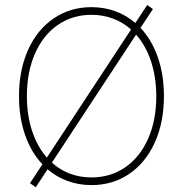

<svg xmlns="http://www.w3.org/2000/svg" viewBox="-20 -746 748 784"><path d="M102.5 2 153.3 -75.2Q107.4 -123.5 82.5 -194.8Q57.6 -266.1 57.6 -353.5Q57.6 -460.4 95 -543Q132.3 -625.5 199.7 -671.1Q267.1 -716.8 353.5 -716.8Q405.3 -716.8 450.7 -700.2Q496.1 -683.6 532.7 -652.3L581.1 -725.6L604.5 -709L553.7 -632.3Q599.6 -583.5 624.5 -512.2Q649.4 -440.9 649.4 -353.5Q649.4 -246.6 612.1 -164.1Q574.7 -81.5 507.6 -35.9Q440.4 9.8 353.5 9.8Q301.8 9.8 256.3 -6.8Q210.9 -23.4 174.3 -54.7L126 18.6ZM535.6 -604.5 191.9 -82Q224.6 -52.2 265.6 -36.9Q306.6 -21.5 353.5 -21.5Q431.2 -21.5 491.2 -62.7Q551.3 -104 584.7 -179.4Q618.2 -254.9 618.2 -353.5Q617.7 -432.1 596.4 -496.3Q575.2 -560.5 535.6 -604.5ZM171.4 -102.5 515.1 -625.5Q482.4 -654.8 441.4 -670.2Q400.4 -685.5 353.5 -685.5Q276.4 -685.5 216.6 -644.5Q156.7 -603.5 123.3 -528.1Q89.8 -452.6 89.8 -353.5Q89.8 -275.4 111.1 -211.2Q132.3 -147 171.4 -102.5Z"/></svg>

Font: Pretendard JP Thin
Style: Regular
Weight: 100
Designer: Base glyphs from Inter by Rasmus Andersson; Hangeul glyphs from Noto Sans CJK(Source Han Sans) by Jang Soo-young and Kan
Foundry: Kil Hyung-jin
Version: Version 1.309